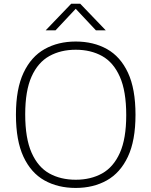

<svg xmlns="http://www.w3.org/2000/svg" viewBox="-20 -964 784 994"><path d="M372 9Q280 9 210.2 -30Q140.5 -69 101.5 -152.5Q62.5 -236 62.5 -370Q62.5 -504 102 -587.5Q141.5 -671 211.2 -710Q281 -749 372 -749Q464 -749 533.8 -710Q603.5 -671 642.5 -587.5Q681.5 -504 681.5 -370Q681.5 -236 642 -152.5Q602.5 -69 532.8 -30Q463 9 372 9ZM372 -33.5Q450 -33.5 508.8 -66.2Q567.5 -99 600.5 -172.5Q633.5 -246 633.5 -368Q633.5 -492 600.5 -566.5Q567.5 -641 508.8 -673.8Q450 -706.5 372 -706.5Q294.5 -706.5 235.5 -673.8Q176.5 -641 143.5 -567.8Q110.5 -494.5 110.5 -372Q110.5 -248 143.5 -173.5Q176.5 -99 235.2 -66.2Q294 -33.5 372 -33.5ZM216.5 -807 348.5 -944.5H395.5L527.5 -807H476.5L372 -918.5L267.5 -807Z"/></svg>

Font: Encode Sans SmExp XLt
Style: Regular
Weight: 200
Width: 6
Designer: Multiple Designers
Foundry: Impallari Type
Version: Version 3.002; ttfautohint (v1.8.3) -l 8 -r 50 -G 200 -x 14 